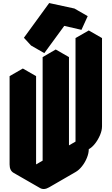

<svg xmlns="http://www.w3.org/2000/svg" viewBox="-20 -1200 733 1261"><path d="M303 30Q269 50 243 35Q217 20 217 -20Q182 0 156 -15Q130 -30 130 -70V-650L217 -700V-20L346 -95V-775L433 -825V-145L563 -220V-900L650 -950V-370Q650 -344 637.5 -314Q625 -284 605.5 -258.5Q586 -233 563 -220Q563 -194 551 -164Q539 -134 519 -108.5Q499 -83 476 -70ZM402 -1030 271 -851 223 -902 390 -1130 556 -1094 515 -1004ZM650 -950 563 -900 476 -950 563 -1000ZM563 -900V-220L476 -270V-950ZM563 -220 433 -145 346 -195 476 -270ZM346 -95 217 -20 130 -70 260 -145ZM217 -20Q217 20 243 35L156 -15Q130 -30 130 -70ZM556 -1094 390 -1130 303 -1180 469 -1144ZM433 -825 346 -775 260 -825 346 -875ZM346 -775V-95L260 -145V-825ZM217 -700 130 -650 43 -700 130 -750ZM130 -650V-70Q130 -30 156 -15L69 -65Q43 -80 43 -120V-700ZM390 -1130 223 -902 137 -952 303 -1180ZM223 -902 271 -851 184 -901 137 -952Z"/></svg>

Font: Nabla
Style: Regular
Weight: 400
Designer: Arthur Reinders Folmer
Foundry: Typearture
Version: Version 1.002